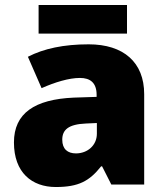

<svg xmlns="http://www.w3.org/2000/svg" viewBox="-20 -741 663 771"><path d="M490 -721H135V-606H490ZM336 -563C236 -563 156 -546 92 -513L147 -387C201 -411 257 -428 301 -428C342 -428 368 -409 368 -360V-352L276 -349C120 -342 36 -287 36 -169C36 -48 108 10 204 10C296 10 339 -14 386 -73H390L427 0H559V-363C559 -491 476 -563 336 -563ZM325 -245 369 -247V-204C369 -157 331 -125 285 -125C252 -125 230 -142 230 -180C230 -220 255 -242 325 -245Z"/></svg>

Font: Noto Sans Thai Looped Black
Style: Regular
Weight: 900
Designer: Sasikarn Vongin, Ben Mitchell
Foundry: The Fontpad Ltd
Version: Version 1.001